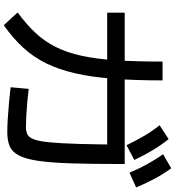

<svg xmlns="http://www.w3.org/2000/svg" viewBox="26 -922 947 1040"><g transform="rotate(90 500.0 -401.5)"><path d="M695 33Q666 33 624.5 30.5Q583 28 538 24Q493 20 452 15L461 -83Q490 -79 529 -75.5Q568 -72 605.5 -70Q643 -68 665 -68Q691 -68 707.5 -76Q724 -84 734.5 -112Q745 -140 750.5 -197.5Q756 -255 759 -353.5Q762 -452 763 -603L817 -508H48V-603H868V-593Q868 -429 864.5 -317.5Q861 -206 851 -136.5Q841 -67 821.5 -30Q802 7 771.5 20Q741 33 695 33ZM47 -23Q111 -70 157 -119Q203 -168 233.5 -228.5Q264 -289 281.5 -369Q299 -449 306 -556.5Q313 -664 313 -808H415Q415 -657 406 -540.5Q397 -424 376.5 -334.5Q356 -245 322 -176.5Q288 -108 237 -52.5Q186 3 116 52ZM766 -613Q739 -669 714 -711Q689 -753 658 -792L733 -841Q767 -798 794 -753Q821 -708 846 -655ZM915 -629Q891 -685 867 -728Q843 -771 815 -811L891 -855Q923 -811 947.5 -765Q972 -719 995 -665Z"/></g></svg>

Font: M PLUS 1 Thin Medium
Style: Regular
Weight: 500
Version: Version 1.001